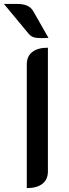

<svg xmlns="http://www.w3.org/2000/svg" viewBox="-51 -953 351 982"><path d="M86 -624Q86 -665 114 -687Q142 -709 194 -709V-76Q194 -35 166 -13Q138 9 86 9ZM162 -758Q134 -758 120 -763Q106 -768 95 -781L-31 -933H37Q98 -933 119 -896L197 -759Q183 -758 162 -758Z"/></svg>

Font: K2D Medium
Style: Regular
Weight: 500
Designer: Katatrad Aksorn Co.,Ltd.
Foundry: Cadson Demak Co.,Ltd.
Version: Version 1.000; ttfautohint (v1.6)